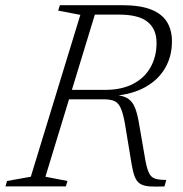

<svg xmlns="http://www.w3.org/2000/svg" viewBox="-44 -702 690 723"><path d="M351 -363.5Q413.5 -363.5 457 -386Q500.5 -408.5 523 -448.8Q545.5 -489 545.5 -540.5Q545.5 -592 512 -619.5Q478.5 -647 403.5 -647H271L274.5 -682.5H414.5Q484 -682.5 525.2 -666Q566.5 -649.5 585 -619Q603.5 -588.5 603.5 -546Q603.5 -490 578 -446Q552.5 -402 504.5 -374.8Q456.5 -347.5 389 -341.5V-344.5Q421 -342 438.2 -330.5Q455.5 -319 464.5 -296Q473.5 -273 479.5 -237L503.5 -98Q509.5 -65 517.8 -49.2Q526 -33.5 540.8 -29Q555.5 -24.5 582 -24.5L575.5 0Q540 1.5 518.2 -0.2Q496.5 -2 483.8 -10Q471 -18 464 -35.2Q457 -52.5 452 -81.5L426.5 -236Q419.5 -275.5 410.5 -295.2Q401.5 -315 386.8 -321.5Q372 -328 347 -328H182L187.5 -363.5ZM127 -36.5 210 -20.5 204 0H-23.5L-17.5 -20.5L72 -36.5L258.5 -646L175 -662L181.5 -682.5H324Z"/></svg>

Font: Newsreader Light
Style: Italic
Weight: 300
Italic angle: -17°
Designer: Hugues Gentile
Foundry: Production Type
Version: Version 1.003